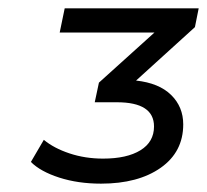

<svg xmlns="http://www.w3.org/2000/svg" viewBox="-20 -762 496 460"><path d="M222 -322Q167 -322 122 -336.5Q77 -351 54 -374L85 -427Q109 -407 146.5 -394.5Q184 -382 227 -382Q284 -382 316.5 -402Q349 -422 349 -459Q349 -517 260 -517H207L217 -564L350 -684H123L135 -742H456L447 -697L306 -569Q361 -563 390 -534.5Q419 -506 419 -464Q419 -398 365 -360Q311 -322 222 -322Z"/></svg>

Font: Montserrat Medium
Style: Italic
Weight: 500
Italic angle: -11.3°
Designer: Julieta Ulanovsky
Foundry: Julieta Ulanovsky
Version: Version 9.000; ttfautohint (v1.8.4.7-5d5b)